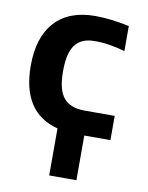

<svg xmlns="http://www.w3.org/2000/svg" viewBox="-85 -596 677 876"><g transform="rotate(10 254.0 -157.5)"><path d="M330.1 11.7V218.8H204.1V1Q34.2 -43 34.2 -260.7Q34.2 -392.6 99.1 -463.4Q164.1 -534.2 285.2 -534.2Q355.5 -534.2 443.4 -515.6V-399.4Q366.2 -421.9 300.8 -420.9Q241.2 -420.9 212.4 -383.3Q183.6 -345.7 183.6 -260.7Q183.6 -173.8 214.8 -137.2Q246.1 -100.6 310.5 -100.6H451.2V11.7Z"/></g></svg>

Font: Gen Shin Gothic Bold
Style: Bold
Weight: 700
Designer: [Source Han Sans]
Ryoko NISHIZUKA  (kana & ideographs); Paul D. Hunt (Latin, Greek & Cyrillic); Wenlong ZHANG  (bopomofo
Version: Version 1.002.20150607